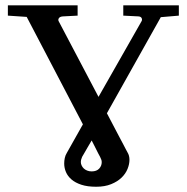

<svg xmlns="http://www.w3.org/2000/svg" viewBox="-20 -691 707 727"><path d="M588.9 -626 384.8 -262.2Q403.8 -225.6 419.9 -195.3Q426.8 -182.1 433.6 -169.2Q440.4 -156.2 446.3 -145.3Q452.1 -134.3 456.5 -125.7Q460.9 -117.2 462.9 -113.8Q470.2 -102.1 470.2 -85.9Q470.2 -69.3 462.9 -51.3Q455.6 -33.2 440.2 -18.3Q424.8 -3.4 400.9 6.3Q377 16.1 344.2 16.1Q311 16.1 288.1 8.5Q265.1 1 250.7 -11.5Q236.3 -23.9 229.7 -39.6Q223.1 -55.2 223.1 -71.8Q223.1 -82.5 225.3 -92.8Q227.5 -103 232.9 -111.8L293.9 -220.2L81.1 -627L9.8 -631.8V-670.9H273.9V-631.8L217.8 -628.9Q206.5 -627.9 202.9 -622.1Q199.2 -616.2 202.1 -610.8L353 -324.2L516.1 -610.8Q519 -615.7 516.6 -621.8Q514.2 -627.9 504.9 -628.9L446.8 -631.8V-670.9H657.2V-631.8ZM365.2 -77.1Q365.2 -82.5 363.3 -87.2Q361.3 -91.8 358.9 -97.2Q356.9 -100.6 351.8 -110.4Q346.7 -120.1 341.3 -131.3Q335 -144 327.1 -159.2Q318.4 -144.5 311 -131.8Q304.7 -121.1 299.1 -111.1Q293.5 -101.1 291 -97.2Q286.1 -86.4 286.1 -77.1Q286.1 -70.8 289.1 -64.5Q292 -58.1 297.1 -53.2Q302.2 -48.3 309.8 -45.2Q317.4 -42 327.1 -42Q345.7 -42 355.5 -52.5Q365.2 -63 365.2 -77.1Z"/></svg>

Font: Tagmukay Beta
Style: Regular
Weight: 400
Designer: Peter Martin
Foundry: SIL International
Version: Version 2.000; dev 82b92eM